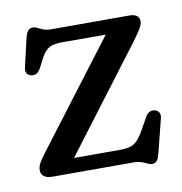

<svg xmlns="http://www.w3.org/2000/svg" viewBox="-63 -545 588 620"><g transform="rotate(-10 231.0 -235.5)"><path d="M423.5 -154C411.5 -156 402.5 -151.5 393.5 -135.5L368 -90.5C347 -56.5 334.5 -47.5 290.5 -47.5H142L396.5 -384C423 -420 430.5 -433 430.5 -444.5C430.5 -461 419.5 -469.5 398 -469.5H140.5C110.5 -469.5 100 -485.5 84.5 -485.5C70.5 -485.5 63.5 -478 57.5 -452.5L36.5 -361.5C33 -347 40 -336 54 -334C65.5 -332 75 -336.5 84 -352.5L101.5 -386.5C119 -416 133 -422 173.5 -422H312L52 -79.5C30.5 -51 26 -40.5 26 -27.5C26 -12 36.5 0 63.5 0H330.5C361 0 372 15.5 387 15.5C402.5 15.5 408 4.5 413.5 -17.5L441 -126.5C444.5 -141 437 -152 423.5 -154Z"/></g></svg>

Font: dr Title
Style: Regular
Weight: 400
Version: Version 1.000;hotconv 1.0.109;makeotfexe 2.5.65596